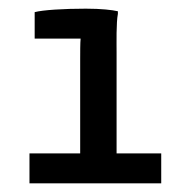

<svg xmlns="http://www.w3.org/2000/svg" viewBox="-20 -903 437 443"><path d="M48 -549V-480H352V-549H249V-782C249 -804 248 -851 252 -871V-877C239 -880 214 -883 178 -883C127 -883 79 -880 60 -875V-814H166C165 -805 165 -780 165 -766V-549Z"/></svg>

Font: Kufam Arabic Latin Roman Normal
Style: Regular
Weight: 400
Designer: Wael Morcos & Artur Schmal
Version: Version 1.200;PS 001.200;hotconv 1.0.88;makeotf.lib2.5.64775